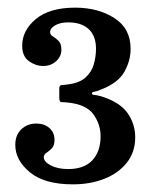

<svg xmlns="http://www.w3.org/2000/svg" viewBox="-20 -933 394 502"><path d="M20 -554Q20 -580.5 36 -595.2Q52 -610 75 -610Q96 -610 109.2 -598.2Q122.5 -586.5 122.5 -567.5Q122.5 -552.5 115.5 -545.2Q108.5 -538 101.5 -533.5Q94.5 -529 94.5 -522Q94.5 -510 112.8 -500.5Q131 -491 158.5 -491Q200 -491 221.5 -514Q243 -537 243 -577Q243 -607.5 224.5 -633.8Q206 -660 156.5 -665Q147 -666 141 -666Q135 -666 135 -677.5V-700Q135 -710.5 140.5 -710.5Q146 -710.5 155 -712Q187.5 -715.5 203.8 -730.5Q220 -745.5 225.5 -765.8Q231 -786 231 -805.5Q231 -839 212 -856.8Q193 -874.5 158.5 -874.5Q137.5 -874.5 124.2 -866.8Q111 -859 111 -849Q111 -842 118.2 -837.8Q125.5 -833.5 133 -826.2Q140.5 -819 140.5 -803Q140.5 -785.5 126.8 -773Q113 -760.5 93 -760.5Q73 -760.5 55.5 -773.2Q38 -786 38 -813.5Q38 -853.5 73.8 -883.2Q109.5 -913 176.5 -913Q236.5 -913 279 -885.8Q321.5 -858.5 321.5 -805.5Q321.5 -774 305 -745Q288.5 -716 244.5 -699Q231 -693.5 225.8 -693Q220.5 -692.5 220.5 -689Q220.5 -685 226.5 -684.8Q232.5 -684.5 243.5 -681.5Q292.5 -666.5 313 -638Q333.5 -609.5 333.5 -574Q333.5 -535 311.5 -507.5Q289.5 -480 252.8 -465.5Q216 -451 170.5 -451Q96.5 -451 58.2 -482.5Q20 -514 20 -554Z"/></svg>

Font: Besley* Narrow
Style: Bold
Weight: 700
Width: 4
Designer: Owen Earl
Foundry: indestructible type*
Version: Version 3.000; ttfautohint (v1.8.3)